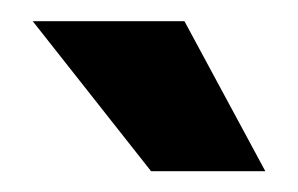

<svg xmlns="http://www.w3.org/2000/svg" viewBox="-20 -694 284 183"><path d="M232.9 -530.8H124L11.2 -673.8H155.8Z"/></svg>

Font: Squarion Black
Style: Regular
Weight: 900
Designer: Natanael Gama
Version: Version 1.00;September 12, 2019;FontCreator 11.5.0.2425 64-b